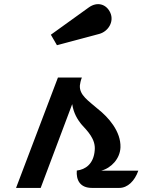

<svg xmlns="http://www.w3.org/2000/svg" viewBox="-20 -920 707 940"><path d="M58.6 0H179.2L333.5 -410.2C340.3 -365.2 359.9 -335 377 -313C409.2 -277.8 448.7 -238.8 443.8 -185.1C439 -117.2 397.9 -89.8 356 -85C352.5 -40.5 370.1 0 430.2 0H564C605 0 639.6 -34.2 657.2 -84.5H475.6C524.9 -97.2 567.9 -143.6 569.8 -198.7C572.3 -276.4 511.2 -345.7 459 -386.7C413.6 -426.3 367.7 -454.1 371.1 -502C372.1 -510.7 375 -526.4 380.9 -540.5H263.7ZM258.8 -698.7 465.8 -753.9C509.3 -765.6 540 -813.5 520 -857.9C500.5 -900.4 456.1 -913.1 415 -883.8L229 -750Z"/></svg>

Font: Atomic Age
Style: Regular
Weight: 400
Designer: James Grieshaber
Foundry: James Grieshaber
Version: Version 1.002